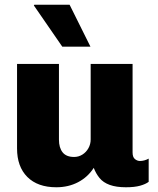

<svg xmlns="http://www.w3.org/2000/svg" viewBox="-20 -781 667 811"><path d="M218 10Q139 10 95.5 -33.5Q52 -77 52 -154V-511H229V-191Q229 -157 244.5 -137.5Q260 -118 293 -118Q312 -118 328 -128Q344 -138 353.5 -155Q363 -172 363 -192V-511H540V-137Q540 -117 550 -109Q560 -101 571 -101Q580 -101 589.5 -103.5Q599 -106 608 -111V-13Q595 -3 571.5 3.5Q548 10 512 10Q471 10 443.5 0Q416 -10 400.5 -29Q385 -48 376 -72Q351 -33 310 -11.5Q269 10 218 10ZM243 -584 123 -758 125 -761H274L362 -584Z"/></svg>

Font: Chivo Medium ExtraBold
Style: Regular
Weight: 800
Version: Version 2.002